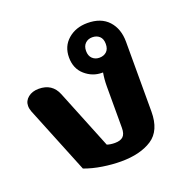

<svg xmlns="http://www.w3.org/2000/svg" viewBox="-107 -661 762 778"><g transform="rotate(-20 273.5 -272.0)"><path d="M131 -11 14 -300Q9 -313 9 -325Q9 -347 27 -361.5Q45 -376 73 -376Q131 -376 152 -324L255 -69Q270 -64 289 -64Q313 -64 324.5 -75Q336 -86 336 -112V-290Q336 -321 341 -349H337Q296 -349 264 -377Q232 -405 232 -453Q232 -501 265.5 -530Q299 -559 349 -559Q408 -559 439.5 -524.5Q471 -490 471 -434V-133Q471 -51 420.5 -18Q370 15 287 15Q249 15 207.5 8.5Q166 2 131 -11ZM391 -454Q391 -476 379 -487Q367 -498 348 -498Q330 -498 318 -486.5Q306 -475 306 -454Q306 -433 318 -421.5Q330 -410 348 -410Q367 -410 379 -421Q391 -432 391 -454Z"/></g></svg>

Font: Maitree
Style: Bold
Weight: 700
Designer: CadsonDemak Team
Foundry: CadsonDemak
Version: Version 1.002